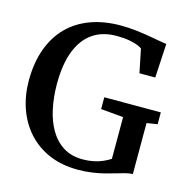

<svg xmlns="http://www.w3.org/2000/svg" viewBox="-111 -857 947 973"><g transform="rotate(15 363.0 -371.0)"><path d="M382 11Q297.5 11 231.2 -17.5Q165 -46 119.2 -97Q73.5 -148 49.8 -215.8Q26 -283.5 26 -361.5Q26 -455.5 52.5 -528.2Q79 -601 128.5 -650.8Q178 -700.5 248 -726Q318 -751.5 404.5 -751.5Q443.5 -751.5 481.8 -747.2Q520 -743 553.5 -737.2Q587 -731.5 612.5 -726.8Q638 -722 651 -720.5L641 -542H558L533 -665Q527 -670.5 510 -677.5Q493 -684.5 465 -689.8Q437 -695 398 -695Q324.5 -695 273.2 -659.8Q222 -624.5 195 -555Q168 -485.5 168 -382.5Q168 -314.5 180.8 -253.8Q193.5 -193 220.5 -146.5Q247.5 -100 290 -73Q332.5 -46 392.5 -46Q422.5 -46 448.2 -51.2Q474 -56.5 495.5 -65.8Q517 -75 535.5 -87V-306L417.5 -316.5V-378.5H714V-316.5L658 -307.5V-40Q639.5 -39.5 618.5 -34Q597.5 -28.5 573 -21Q548.5 -13.5 519.5 -6.2Q490.5 1 456.2 6Q422 11 382 11Z"/></g></svg>

Font: Merriweather Light 18pt SemiBold
Style: Regular
Weight: 600
Version: Version 2.100